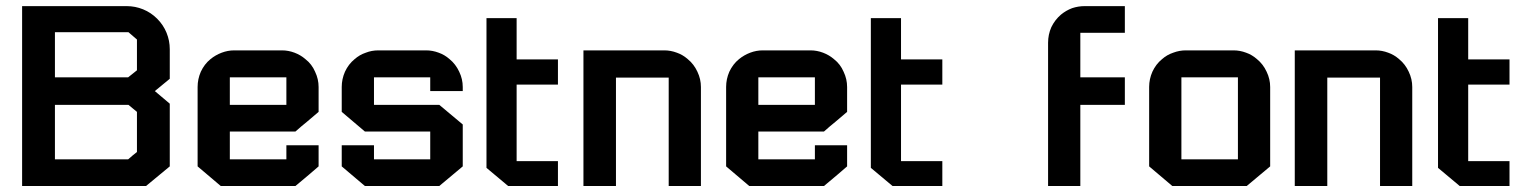

<svg xmlns="http://www.w3.org/2000/svg" viewBox="-20 -620 5093 640"><path d="M545.9 -456.1Q545.9 -422.9 545.9 -357.4Q529.3 -343.8 496.1 -316.4Q512.7 -302.7 545.9 -274.4Q545.9 -204.1 545.9 -65.4Q519.5 -43 466.8 0Q329.1 0 53.7 0Q53.7 -200.2 53.7 -599.6Q169.9 -599.6 402.3 -599.6Q430.7 -599.6 457 -588.9Q483.4 -578.1 503.9 -557.6Q524.4 -537.1 535.2 -510.7Q545.9 -484.4 545.9 -456.1ZM436.5 -113.3Q436.5 -158.2 436.5 -247.1Q426.8 -254.9 408.2 -270.5Q408.2 -270.5 407.2 -270.5Q326.2 -270.5 163.1 -270.5Q163.1 -210 163.1 -88.9Q244.1 -88.9 407.2 -88.9Q415 -95.7 421.9 -101.6Q429.7 -107.4 436.5 -113.3ZM436.5 -385.7Q436.5 -419.9 436.5 -488.3Q426.8 -497.1 408.2 -512.7Q408.2 -512.7 407.2 -512.7Q326.2 -512.7 163.1 -512.7Q163.1 -462.9 163.1 -362.3Q244.1 -362.3 407.2 -362.3Q415 -368.2 421.9 -374Q429.7 -379.9 436.5 -385.7Z M964.8 -181.6Q891.6 -181.6 746.1 -181.6Q746.1 -151.4 746.1 -88.9Q808.6 -88.9 934.6 -88.9Q934.6 -104.5 934.6 -135.7Q970.7 -135.7 1042 -135.7Q1042 -112.3 1042 -65.4Q1016.6 -43 964.8 0Q881.8 0 715.8 0Q690.4 -21.5 638.7 -65.4Q638.7 -153.3 638.7 -330.1Q638.7 -356.4 649.4 -380.9Q661.1 -406.2 681.6 -422.9Q698.2 -436.5 718.8 -444.3Q739.3 -452.1 760.7 -452.1Q813.5 -452.1 919.9 -452.1Q941.4 -452.1 961.9 -444.3Q982.4 -436.5 998 -422.9Q1019.5 -406.2 1030.3 -380.9Q1042 -356.4 1042 -330.1Q1042 -301.8 1042 -247.1Q1022.5 -230.5 1002.9 -213.9Q983.4 -198.2 964.8 -181.6ZM746.1 -362.3Q746.1 -331.1 746.1 -270.5Q808.6 -270.5 934.6 -270.5Q934.6 -300.8 934.6 -362.3Q887.7 -362.3 840.8 -362.3Q793 -362.3 746.1 -362.3Z M1522.5 -316.4Q1486.3 -316.4 1414.1 -316.4Q1414.1 -331.1 1414.1 -362.3Q1351.6 -362.3 1226.6 -362.3Q1226.6 -332 1226.6 -270.5Q1298.8 -270.5 1444.3 -270.5Q1470.7 -249 1522.5 -205.1Q1522.5 -158.2 1522.5 -65.4Q1496.1 -43 1444.3 0Q1399.4 0 1310.5 0Q1272.5 0 1196.3 0Q1170.9 -21.5 1119.1 -65.4Q1119.1 -88.9 1119.1 -135.7Q1154.3 -135.7 1226.6 -135.7Q1226.6 -120.1 1226.6 -88.9Q1289.1 -88.9 1414.1 -88.9Q1414.1 -120.1 1414.1 -181.6Q1341.8 -181.6 1196.3 -181.6Q1170.9 -203.1 1119.1 -247.1Q1119.1 -274.4 1119.1 -330.1Q1119.1 -356.4 1129.9 -380.9Q1141.6 -406.2 1162.1 -422.9Q1178.7 -437.5 1199.2 -444.3Q1218.8 -452.1 1241.2 -452.1Q1293.9 -452.1 1400.4 -452.1Q1421.9 -452.1 1442.4 -444.3Q1461.9 -437.5 1478.5 -422.9Q1499 -406.2 1510.7 -380.9Q1522.5 -356.4 1522.5 -330.1Q1522.5 -326.2 1522.5 -323.2Q1522.5 -319.3 1522.5 -316.4Z M1702.1 -337.9Q1702.1 -252.9 1702.1 -83Q1748 -83 1839.8 -83Q1839.8 -55.7 1839.8 0Q1784.2 0 1673.8 0Q1649.4 -20.5 1601.6 -60.5Q1601.6 -227.5 1601.6 -559.6Q1634.8 -559.6 1702.1 -559.6Q1702.1 -513.7 1702.1 -421.9Q1748 -421.9 1839.8 -421.9Q1839.8 -393.6 1839.8 -337.9Q1793.9 -337.9 1702.1 -337.9Z M2033.2 -361.3Q2033.2 -361.3 2033.2 -361.3Q2033.2 -241.2 2033.2 0Q1997.1 0 1924.8 0Q1924.8 -150.4 1924.8 -452.1Q2014.6 -452.1 2194.3 -452.1Q2215.8 -452.1 2236.3 -444.3Q2255.9 -437.5 2272.5 -422.9Q2293 -406.2 2304.7 -380.9Q2316.4 -356.4 2316.4 -330.1Q2316.4 -219.7 2316.4 0Q2280.3 0 2209 0Q2209 -120.1 2209 -361.3Q2165 -361.3 2121.1 -361.3Q2077.1 -361.3 2033.2 -361.3Z M2726.6 -181.6Q2653.3 -181.6 2507.8 -181.6Q2507.8 -151.4 2507.8 -88.9Q2570.3 -88.9 2696.3 -88.9Q2696.3 -104.5 2696.3 -135.7Q2732.4 -135.7 2803.7 -135.7Q2803.7 -112.3 2803.7 -65.4Q2778.3 -43 2726.6 0Q2643.6 0 2477.5 0Q2452.1 -21.5 2400.4 -65.4Q2400.4 -153.3 2400.4 -330.1Q2400.4 -356.4 2411.1 -380.9Q2422.9 -406.2 2443.4 -422.9Q2460 -436.5 2480.5 -444.3Q2501 -452.1 2522.5 -452.1Q2575.2 -452.1 2681.6 -452.1Q2703.1 -452.1 2723.6 -444.3Q2744.1 -436.5 2759.8 -422.9Q2781.2 -406.2 2792 -380.9Q2803.7 -356.4 2803.7 -330.1Q2803.7 -301.8 2803.7 -247.1Q2784.2 -230.5 2764.6 -213.9Q2745.1 -198.2 2726.6 -181.6ZM2507.8 -362.3Q2507.8 -331.1 2507.8 -270.5Q2570.3 -270.5 2696.3 -270.5Q2696.3 -300.8 2696.3 -362.3Q2649.4 -362.3 2602.5 -362.3Q2554.7 -362.3 2507.8 -362.3Z M2983.4 -337.9Q2983.4 -252.9 2983.4 -83Q3029.3 -83 3121.1 -83Q3121.1 -55.7 3121.1 0Q3065.4 0 2955.1 0Q2930.7 -20.5 2882.8 -60.5Q2882.8 -227.5 2882.8 -559.6Q2916 -559.6 2983.4 -559.6Q2983.4 -513.7 2983.4 -421.9Q3029.3 -421.9 3121.1 -421.9Q3121.1 -393.6 3121.1 -337.9Q3075.2 -337.9 2983.4 -337.9Z M3729.5 -509.8Q3729.5 -509.8 3729.5 -510.7Q3679.7 -510.7 3581.1 -510.7Q3581.1 -460.9 3581.1 -362.3Q3629.9 -362.3 3729.5 -362.3Q3729.5 -332 3729.5 -270.5Q3679.7 -270.5 3581.1 -270.5Q3581.1 -180.7 3581.1 0Q3544.9 0 3473.6 0Q3473.6 -159.2 3473.6 -477.5Q3473.6 -504.9 3484.4 -529.3Q3496.1 -553.7 3516.6 -571.3Q3533.2 -585 3553.7 -592.8Q3574.2 -599.6 3595.7 -599.6Q3639.6 -599.6 3729.5 -599.6Q3729.5 -577.1 3729.5 -554.7Q3729.5 -532.2 3729.5 -509.8Z M4169.9 -422.9Q4190.4 -406.2 4202.1 -380.9Q4213.9 -356.4 4213.9 -330.1Q4213.9 -241.2 4213.9 -65.4Q4187.5 -43 4135.7 0Q4053.7 0 3887.7 0Q3862.3 -21.5 3810.5 -65.4Q3810.5 -153.3 3810.5 -330.1Q3810.5 -356.4 3821.3 -380.9Q3833 -406.2 3853.5 -422.9Q3870.1 -437.5 3890.6 -444.3Q3911.1 -452.1 3932.6 -452.1Q3985.4 -452.1 4091.8 -452.1Q4113.3 -452.1 4133.8 -444.3Q4153.3 -437.5 4169.9 -422.9ZM4106.4 -88.9Q4106.4 -180.7 4106.4 -362.3Q4043 -362.3 3918 -362.3Q3918 -271.5 3918 -88.9Q3964.8 -88.9 4011.7 -88.9Q4058.6 -88.9 4106.4 -88.9Z M4404.3 -361.3Q4404.3 -361.3 4404.3 -361.3Q4404.3 -241.2 4404.3 0Q4368.2 0 4295.9 0Q4295.9 -150.4 4295.9 -452.1Q4385.7 -452.1 4565.4 -452.1Q4586.9 -452.1 4607.4 -444.3Q4627 -437.5 4643.6 -422.9Q4664.1 -406.2 4675.8 -380.9Q4687.5 -356.4 4687.5 -330.1Q4687.5 -219.7 4687.5 0Q4651.4 0 4580.1 0Q4580.1 -120.1 4580.1 -361.3Q4536.1 -361.3 4492.2 -361.3Q4448.2 -361.3 4404.3 -361.3Z M4874 -337.9Q4874 -252.9 4874 -83Q4919.9 -83 5011.7 -83Q5011.7 -55.7 5011.7 0Q4956.1 0 4845.7 0Q4821.3 -20.5 4773.4 -60.5Q4773.4 -227.5 4773.4 -559.6Q4806.6 -559.6 4874 -559.6Q4874 -513.7 4874 -421.9Q4919.9 -421.9 5011.7 -421.9Q5011.7 -393.6 5011.7 -337.9Q4965.8 -337.9 4874 -337.9Z"/></svg>

Font: Bestnet font
Style: Regular
Weight: 400
Version: Version 1.0